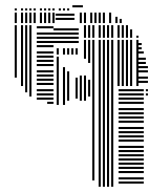

<svg xmlns="http://www.w3.org/2000/svg" viewBox="-20 -592 640 732"><path d="M44 -296H36V-496H44ZM68 -264H60V-496H68ZM84 -240H76V-496H84ZM100 -224H92V-496H100ZM184 -196H160V-204H184ZM184 -212H120V-220H184ZM184 -228H120V-236H184ZM184 -244H120V-252H184ZM184 -268H120V-276H184ZM184 -284H120V-292H184ZM184 -300H120V-308H184ZM184 -316H120V-324H184ZM184 -340H120V-348H184ZM184 -356H120V-364H184ZM184 -372H120V-380H184ZM184 -388H120V-396H184ZM184 -412H120V-420H184ZM184 -428H120V-436H184ZM184 -444H120V-452H184ZM184 -460H120V-468H184ZM184 -484H120V-492H184ZM204 -192H196V-376H204ZM204 -384H196V-408H204ZM228 -192H220V-336H228ZM228 -384H220V-408H228ZM244 -208H236V-320H244ZM244 -384H236V-408H244ZM260 -384H252V-408H260ZM276 -216H268V-296H276ZM276 -384H268V-408H276ZM280 -428H184V-436H280ZM280 -444H184V-452H280ZM280 -460H184V-468H280ZM280 -476H184V-484H280ZM292 -208H284V-304H292ZM308 -208H300V-264H308ZM324 -224H316V-264H324ZM340 96H332V-264H340ZM364 120H356V-264H364ZM380 120H372V-264H380ZM396 120H388V-264H396ZM412 120H404V-264H412ZM528 108H432V100H528ZM528 92H432V84H528ZM528 68H432V60H528ZM528 52H432V44H528ZM528 36H432V28H528ZM528 20H432V12H528ZM528 4H432V-4H528ZM528 -12H432V-20H528ZM528 -28H432V-36H528ZM528 -52H432V-60H528ZM528 -68H432V-76H528ZM528 -84H432V-92H528ZM528 -100H432V-108H528ZM528 -124H432V-132H528ZM528 -140H432V-148H528ZM528 -156H432V-164H528ZM528 -172H432V-180H528ZM528 -196H432V-204H528ZM528 -212H432V-220H528ZM528 -228H432V-236H528ZM528 -244H432V-252H528ZM544 -228H536V-236H544ZM544 -244H536V-252H544ZM308 -264H300V-304H308ZM308 -368H300V-440H308ZM324 -264H316V-288H324ZM324 -352H316V-440H324ZM340 -264H332V-440H340ZM364 -264H356V-440H364ZM380 -264H372V-440H380ZM396 -264H388V-440H396ZM412 -264H404V-440H412ZM436 -264H428V-440H436ZM452 -264H444V-440H452ZM468 -264H460V-440H468ZM484 -264H476V-440H484ZM508 -264H500V-440H508ZM544 -276H504V-284H544ZM544 -292H504V-300H544ZM544 -316H504V-324H544ZM544 -332H504V-340H544ZM536 -348H504V-356H536ZM536 -364H504V-372H536ZM528 -388H504V-396H528ZM520 -404H504V-412H520ZM520 -420H504V-428H520ZM308 -448H300V-496H308ZM324 -448H316V-496H324ZM340 -448H332V-496H340ZM364 -448H356V-496H364ZM380 -448H372V-496H380ZM396 -448H388V-496H396ZM412 -448H404V-496H412ZM436 -448H428V-496H436ZM452 -448H444V-496H452ZM468 -448H460V-496H468ZM484 -448H476V-480H484ZM508 -448H500V-456H508ZM44 -504H36V-544H44ZM68 -504H60V-544H68ZM84 -504H76V-544H84ZM100 -504H92V-544H100ZM116 -504H108V-544H116ZM140 -504H132V-544H140ZM156 -504H148V-544H156ZM172 -504H164V-544H172ZM188 -504H180V-544H188ZM264 -516H192V-524H264ZM264 -532H192V-540H264ZM292 -504H284V-544H292ZM308 -504H300V-544H308ZM332 -504H324V-544H332ZM348 -504H340V-544H348ZM364 -504H356V-544H364ZM380 -504H372V-544H380ZM404 -504H396V-544H404ZM428 -504H420V-528H428ZM444 -504H436V-520H444ZM44 -552H36V-560H44ZM68 -552H60V-560H68ZM84 -552H76V-560H84ZM100 -552H92V-560H100ZM116 -552H108V-560H116ZM140 -552H132V-560H140ZM156 -552H148V-560H156ZM172 -552H164V-560H172ZM188 -552H180V-560H188ZM212 -552H204V-560H212ZM228 -552H220V-560H228ZM244 -552H236V-560H244ZM296 -564H256V-572H296Z"/></svg>

Font: Rubik Lines
Style: Regular
Weight: 400
Designer: Hubert and Fischer, NaN
Foundry: Hubert and Fischer, NaN
Version: Version 2.201